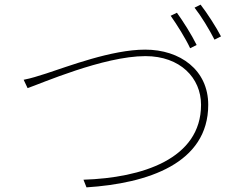

<svg xmlns="http://www.w3.org/2000/svg" viewBox="-20 -820 1040 828"><path d="M82 -476 99 -440C153 -458 426 -578 607 -578C757 -578 847 -484 847 -368C847 -134 592 -53 340 -45L353 -12C617 -29 878 -115 878 -368C878 -518 757 -606 606 -606C461 -606 272 -533 179 -503C140 -491 118 -483 82 -476ZM743 -765 716 -752C743 -714 781 -653 800 -612L828 -626C806 -671 769 -729 743 -765ZM845 -800 819 -787C848 -750 882 -694 905 -649L933 -663C913 -702 873 -764 845 -800Z"/></svg>

Font: Harano Aji Gothic K1 ExtraLight
Style: Regular
Weight: 250
Foundry: Masamichi Hosoda
Version: HaranoAjiGothicK1-ExtraLight version 20230610;ttx 4.39.4